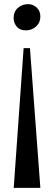

<svg xmlns="http://www.w3.org/2000/svg" viewBox="-20 -768 260 923"><path d="M46 135 93.5 -536.5H124L174 135ZM115.5 -748Q139 -748 156.5 -731.5Q174 -715 174 -688.5Q174 -659.5 153.5 -640.8Q133 -622 104.5 -622Q75 -622 60.2 -640.2Q45.5 -658.5 45.5 -681Q45.5 -712 65.8 -730Q86 -748 115.5 -748Z"/></svg>

Font: Merriweather 144pt SemiBold
Style: Regular
Weight: 600
Version: Version 2.100